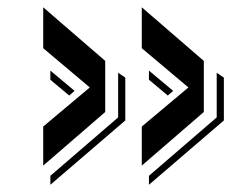

<svg xmlns="http://www.w3.org/2000/svg" viewBox="-20 -497 671 523"><path d="M366.2 -152.3 493.2 -258.8 366.2 -365.7V-477.1L535.2 -331.1V-191.9L366.2 -45.9ZM97.7 -152.3 224.6 -258.8 97.7 -365.7V-477.1L266.6 -331.1V-191.9L97.7 -45.9ZM385.7 -304.7 451.7 -249.5 437 -236.8 385.7 -279.8ZM117.2 -279.8V-304.7L183.1 -249.5L168.5 -236.8ZM385.7 -18.1 570.3 -177.2V-298.8L589.8 -285.6V-168.9L385.7 6.3ZM117.2 -18.1 301.8 -177.2V-298.8L321.3 -285.6V-168.9L117.2 6.3Z"/></svg>

Font: Vast Shadow
Style: Regular
Weight: 400
Designer: Nicole Fally
Foundry: Nicole Fally
Version: Version 1.002